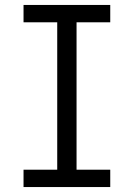

<svg xmlns="http://www.w3.org/2000/svg" viewBox="-20 -755 540 775"><path d="M75 0V-70H211V-665H75V-735H425V-665H289V-70H425V0Z"/></svg>

Font: Iosevka
Style: Regular
Weight: 400
Monospace: yes
Designer: Belleve Invis
Foundry: Belleve Invis
Version: Version 33.2.3; ttfautohint (v1.8.4)